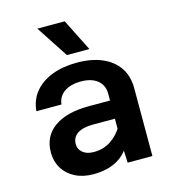

<svg xmlns="http://www.w3.org/2000/svg" viewBox="-117 -883 884 990"><g transform="rotate(-15 325.0 -388.0)"><path d="M445 0 440 -108V-369Q440 -415 408 -441Q376 -467 320 -467Q265 -467 231 -443.5Q197 -420 193 -378H59Q64 -437 98.5 -479Q133 -521 191 -543.5Q249 -566 325 -566Q402 -566 458.5 -542Q515 -518 546 -472.5Q577 -427 577 -361V0ZM260 12Q205 12 163.5 -9Q122 -30 99 -67.5Q76 -105 76 -153Q76 -239 142 -286Q208 -333 326 -333H455V-236H322Q270 -236 240.5 -217Q211 -198 211 -161Q211 -134 232.5 -116Q254 -98 292 -98Q343 -98 383 -124.5Q423 -151 449 -197L464 -102Q438 -45 386 -16.5Q334 12 260 12ZM406 -617H286L174 -788H320Z"/></g></svg>

Font: Azeret Mono Thin SemiBold
Style: Regular
Weight: 600
Version: Version 1.002